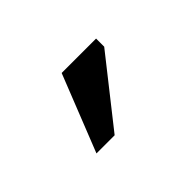

<svg xmlns="http://www.w3.org/2000/svg" viewBox="-42 -821 351 351"><g transform="rotate(-45 134.0 -645.5)"><path d="M119 -720H208V-699L107 -571H60Z"/></g></svg>

Font: PT Sans
Style: Regular
Weight: 400
Designer: A.Korolkova, O.Umpeleva, V.Yefimov
Foundry: ParaType Ltd
Version: Version 2.003